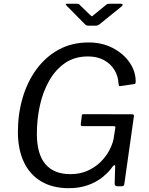

<svg xmlns="http://www.w3.org/2000/svg" viewBox="-20 -974 779 1004"><path d="M339.6 10Q255.2 10 195.6 -25.3Q136 -60.6 104.8 -126.6Q73.6 -192.7 73.6 -284.8Q73.6 -377.8 98.2 -461.9Q122.7 -546.1 170.5 -611.4Q218.2 -676.8 286.9 -714.4Q355.5 -752 443.6 -752Q513.8 -752 569.5 -723.1Q625.2 -694.1 657.3 -647.8Q689.5 -601.5 689.6 -547.4Q689.6 -535.7 683.5 -534.7L608 -523.5Q603.7 -522.5 602.2 -526.1Q600.6 -529.7 599.5 -539.2Q597.4 -578 577.5 -609.7Q557.6 -641.3 522.7 -660.1Q487.9 -678.9 440.1 -678.9Q370.4 -678.9 320.2 -644.4Q270.1 -609.9 237.2 -552Q204.3 -494.1 188.5 -422Q172.8 -349.9 172.8 -274.7Q172.8 -168.3 217.4 -115.8Q262 -63.4 347.8 -63.4Q397.6 -63.4 436.4 -80.5Q475.2 -97.6 503.6 -124.8Q532 -152.1 549.6 -184.2Q567.2 -216.3 573.6 -246.1L582.9 -304.8Q586.1 -314.5 573.6 -314.5H410.2Q401.4 -314.5 402.4 -324L407.9 -369.8Q408.9 -377 414.8 -377L670.1 -376.4Q676.4 -376.4 678.9 -373.9Q681.5 -371.3 680.2 -365.6L630 -11.1Q628.7 0 616.4 0H594.4Q581 0 579.6 -11.9L582.2 -105Q581.8 -110.5 578.3 -110.3Q574.9 -110 569.8 -104.2Q549.1 -74.1 516.3 -47.7Q483.6 -21.3 439.3 -5.7Q395.1 10 339.6 10ZM535.6 -949.3Q541.2 -953.4 545.1 -953.8Q549 -954.3 554.4 -954.3H613Q620.4 -954.3 621.4 -950.3Q622.5 -946.3 615.6 -940.2L500.9 -847.3Q497 -844.5 492.6 -842.1Q488.2 -839.8 480.8 -839.8H441.6Q432.7 -839.8 428 -843.6Q423.2 -847.4 419.2 -852.2L328.8 -943.9Q324.5 -949 323.8 -951.6Q323.1 -954.3 329.2 -954.3H383.3Q389.7 -954.3 393 -952.4Q396.3 -950.4 400 -945.3L451.2 -895.7Q459.7 -887.2 462.5 -889.5Q465.2 -891.7 474.8 -899.6Z"/></svg>

Font: Libre Franklin Thin
Style: Italic
Weight: 100
Italic angle: -8°
Designer: Pablo Impallari, Rodrigo Fuenzalida, Nhung Nguyen
Foundry: Impallari Type
Version: Version 3.000